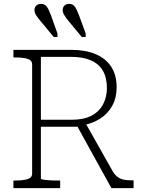

<svg xmlns="http://www.w3.org/2000/svg" viewBox="-20 -966 731 986"><path d="M371 -328 552 0H666V-40H652Q632 -40 615 -43.5Q598 -47 584 -57.5Q570 -68 559 -86L410 -350ZM190 -49V-674H345Q406 -674 447 -656Q488 -638 508.5 -602.5Q529 -567 529 -514Q529 -469 510 -431.5Q491 -394 451 -372.5Q411 -351 348 -351H174L179 -315H369Q375 -315 379.5 -315.5Q384 -316 389.5 -318Q395 -320 401 -322Q454 -331 494 -356.5Q534 -382 556.5 -423Q579 -464 579 -518Q579 -581 551 -623.5Q523 -666 471 -688Q419 -710 347 -710H49V-671H60Q97 -671 121 -664Q145 -657 145 -635V-75Q145 -53 121 -46Q97 -39 60 -39H49V0H289V-39H276Q261 -39 245.5 -39.5Q230 -40 217.5 -41.5Q205 -43 197.5 -44.5Q190 -46 190 -49ZM386 -887Q379 -905 372.5 -918.5Q366 -932 357.5 -939Q349 -946 335 -946Q320 -946 311 -937.5Q302 -929 302 -914Q302 -901 311 -887Q320 -873 332 -858L400 -776H420V-794ZM242 -887Q235 -905 228.5 -918.5Q222 -932 213 -939Q204 -946 191 -946Q176 -946 166.5 -937.5Q157 -929 157 -914Q157 -901 166 -887Q175 -873 188 -858L256 -776H275V-794Z"/></svg>

Font: Roboto Serif Thin
Style: Regular
Weight: 250
Designer: Greg Gazdowicz
Foundry: Commercial Type
Version: Version 1.004